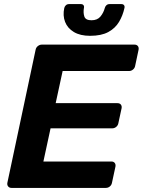

<svg xmlns="http://www.w3.org/2000/svg" viewBox="-20 -918 698 938"><path d="M36 0Q26 0 20 -7Q14 -14 16 -25L154 -675Q156 -686 165 -693Q174 -700 184 -700H637Q648 -700 653.5 -693Q659 -686 657 -675L640 -595Q638 -585 629.5 -578Q621 -571 610 -571H286L252 -414H554Q565 -414 570.5 -407Q576 -400 574 -389L558 -315Q556 -305 547.5 -298Q539 -291 528 -291H227L192 -129H524Q535 -129 540.5 -122Q546 -115 544 -104L527 -25Q525 -14 516.5 -7Q508 0 497 0ZM420 -743Q372 -743 341 -761.5Q310 -780 298 -811Q286 -842 294 -879Q296 -887 302 -892.5Q308 -898 317 -898H375Q384 -898 388 -892.5Q392 -887 390 -879Q386 -856 392 -837.5Q398 -819 427 -819Q456 -819 471 -837.5Q486 -856 492 -879Q494 -887 500 -892.5Q506 -898 515 -898H573Q582 -898 586 -892.5Q590 -887 588 -879Q580 -842 561.5 -811Q543 -780 509 -761.5Q475 -743 420 -743Z"/></svg>

Font: Rubik SemiBold
Style: Italic
Weight: 600
Italic angle: -12°
Designer: Hubert and Fischer
Foundry: Hubert and Fischer
Version: Version 2.300;gftools[0.9.30]